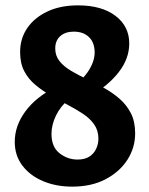

<svg xmlns="http://www.w3.org/2000/svg" viewBox="-20 -687 557 716"><path d="M249 9Q189 9 140.5 -11.5Q92 -32 63.5 -69.5Q35 -107 35 -158Q35 -218 74.5 -271.5Q114 -325 184 -360L236 -316Q205 -290 188.5 -255.5Q172 -221 172 -188Q172 -139 202 -115.5Q232 -92 269 -92Q297 -92 314 -103.5Q331 -115 339 -133Q347 -151 347 -170Q347 -200 331.5 -222.5Q316 -245 289.5 -262.5Q263 -280 232.5 -296Q202 -312 170.5 -330Q139 -348 112.5 -370Q86 -392 70.5 -421.5Q55 -451 55 -493Q55 -543 81.5 -582Q108 -621 156.5 -644Q205 -667 271 -667Q359 -667 410.5 -628Q462 -589 462 -525Q462 -468 422.5 -417.5Q383 -367 320 -332L263 -373Q283 -388 298.5 -407Q314 -426 323.5 -448Q333 -470 333 -491Q333 -528 312 -548.5Q291 -569 255 -569Q224 -569 205 -552.5Q186 -536 186 -506Q186 -479 202 -459Q218 -439 245 -423Q272 -407 303.5 -392Q335 -377 367 -359.5Q399 -342 425.5 -319Q452 -296 468 -265Q484 -234 484 -190Q484 -136 455 -91Q426 -46 373.5 -18.5Q321 9 249 9Z"/></svg>

Font: Ysabeau Office ExtraBold
Style: Regular
Weight: 800
Designer: Christian Thalmann (Catharsis Fonts)
Version: Version 2.001;gftools[0.9.30]; featfreeze: tnum,lnum,ss02